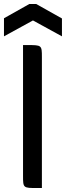

<svg xmlns="http://www.w3.org/2000/svg" viewBox="-56 -947 332 967"><path d="M60 -61C60 0 61 0 132 0H155V-659C155 -720 154 -720 81 -720H60ZM92 -927 -36 -855V-764L110 -844L256 -764V-854L126 -927Z"/></svg>

Font: Economica
Style: Bold
Weight: 700
Designer: Vicente Lamonaca
Foundry: Vicente Lamonaca
Version: Version 1.100